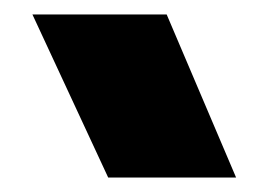

<svg xmlns="http://www.w3.org/2000/svg" viewBox="-20 -768 372 266"><path d="M129.9 -522 24.9 -748H210.9L307.1 -522Z"/></svg>

Font: Kanit Black
Style: Regular
Weight: 900
Designer: Katatrad Team
Foundry: CadsonDemak
Version: Version 1.000;PS 001.000;hotconv 1.0.88;makeotf.lib2.5.64775